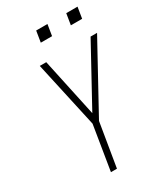

<svg xmlns="http://www.w3.org/2000/svg" viewBox="-224 -1014 954 1106"><g transform="rotate(-30 253.0 -461.0)"><path d="M174 0 222 -295 125 -735H168L251 -348L463 -735H506L262 -290L214 0ZM397 -848 409 -922H484L472 -848ZM197 -848 209 -922H284L272 -848Z"/></g></svg>

Font: Iosevka SS04 XLt Obl
Style: Regular
Weight: 200
Italic angle: -9°
Monospace: yes
Designer: Belleve Invis
Foundry: Belleve Invis
Version: Version 19.0.0; ttfautohint (v1.8.4)